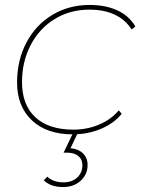

<svg xmlns="http://www.w3.org/2000/svg" viewBox="-20 -540 585 776"><path d="M49 -207Q49 -296 86.5 -367.5Q124 -439 191 -479.5Q258 -520 342 -520Q407 -520 454.5 -498Q502 -476 527 -433L512 -421Q460 -501 341 -501Q263 -501 201 -463Q139 -425 104 -358Q69 -291 69 -208Q69 -116 123 -66Q177 -16 277 -16Q332 -16 380.5 -36.5Q429 -57 460 -94L472 -80Q440 -41 387.5 -19Q335 3 274 3Q169 3 109 -53.5Q49 -110 49 -207ZM157 189 171 174Q196 197 236 197Q271 197 292 177.5Q313 158 313 127Q313 104 296.5 90.5Q280 77 251 77H237L275 -2H294L265 59Q297 62 315.5 80Q334 98 334 127Q334 165 306 190.5Q278 216 235 216Q185 216 157 189Z"/></svg>

Font: Montserrat Alternates Thin
Style: Italic
Weight: 250
Italic angle: -11.3°
Designer: Julieta Ulanovsky
Foundry: Julieta Ulanovsky
Version: Version 7.200